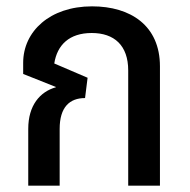

<svg xmlns="http://www.w3.org/2000/svg" viewBox="-20 -585 600 605"><path d="M270 -565C137 -565 53 -486 53 -387V-352L156 -311V-310C106 -296 69 -253 69 -179V0H168V-179C168 -247 199 -276 248 -276L256 -340L151 -385C160 -443 198 -481 269 -481C340 -481 384 -442 384 -363V0H484V-376C484 -504 392 -565 270 -565Z"/></svg>

Font: Noto Sans Thai Looped SemiCondensed Medium
Style: Regular
Weight: 500
Width: 4
Designer: Sasikarn Vongin, Ben Mitchell
Foundry: The Fontpad Ltd
Version: Version 1.001